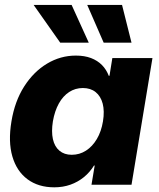

<svg xmlns="http://www.w3.org/2000/svg" viewBox="-20 -762 655 792"><path d="M204.1 10.7Q138.2 10.7 93.5 -22.5Q48.8 -55.7 31 -116.7Q13.2 -177.7 27.3 -261.7Q41 -344.7 79.8 -405.5Q118.7 -466.3 174.1 -499.5Q229.5 -532.7 293 -532.7Q328.6 -532.7 355.5 -522.5Q382.3 -512.2 400.6 -493.7Q418.9 -475.1 428.7 -449.2H431.6L443.4 -522.5H608.9L522.5 0H357.4L370.6 -79.1H367.7Q350.6 -51.3 325.9 -31.2Q301.3 -11.2 270.5 -0.2Q239.7 10.7 204.1 10.7ZM275.9 -123.5Q308.1 -123.5 334.7 -140.6Q361.3 -157.7 379.6 -188.7Q397.9 -219.7 404.8 -261.7Q411.6 -303.7 403.6 -334.5Q395.5 -365.2 374.5 -382.1Q353.5 -398.9 321.8 -398.9Q290.5 -398.9 265.1 -382.3Q239.7 -365.7 222.7 -335Q205.6 -304.2 198.2 -261.7Q191.4 -219.2 198.2 -188.2Q205.1 -157.2 225.1 -140.4Q245.1 -123.5 275.9 -123.5ZM407.7 -585.9 339.8 -741.7H483.4L522.5 -585.9ZM228.5 -585.9 118.7 -741.7H275.4L346.2 -585.9Z"/></svg>

Font: Inter 28pt ExtraBold
Style: Italic
Weight: 800
Italic angle: -9.3988°
Designer: Rasmus Andersson
Foundry: rsms
Version: Version 4.001;git-66647c0bb